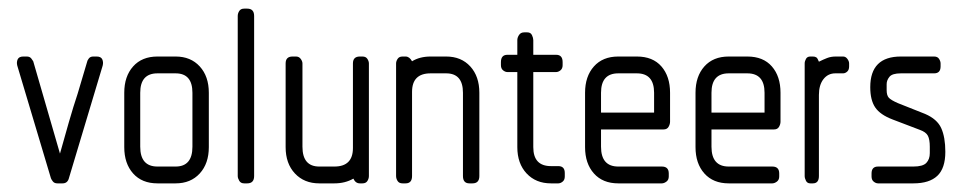

<svg xmlns="http://www.w3.org/2000/svg" viewBox="-20 -425 2235 445"><path d="M140 -13Q137 0 125 0H113Q106 0 102.5 -4.5Q99 -9 98 -12L20 -273Q18 -281 21 -287.5Q24 -294 34 -294H42Q49 -294 52.5 -289.5Q56 -285 57 -283L119 -69Q129 -105 139.5 -141.5Q150 -178 160 -208L182 -282Q182 -284 185.5 -289Q189 -294 196 -294H204Q214 -294 217 -287.5Q220 -281 218 -273Z M387 0H345Q309 0 288.5 -23Q268 -46 268 -84V-210Q268 -248 288.5 -271Q309 -294 345 -294H387Q422 -294 443 -271Q464 -248 464 -210V-84Q464 -46 443 -23Q422 0 387 0ZM426 -210Q426 -255 387 -255H345Q305 -255 305 -210V-85Q305 -39 345 -39H387Q426 -39 426 -85Z M553 0H546Q538 0 534.5 -6Q531 -12 531 -17V-388Q531 -394 534.5 -399.5Q538 -405 546 -405H553Q569 -405 569 -388V-17Q569 0 553 0Z M820 0H814Q804 0 799 -11Q780 0 755 0H720Q685 0 663.5 -23Q642 -46 642 -84V-278Q642 -294 658 -294H666Q673 -294 677 -288.5Q681 -283 681 -278V-85Q681 -39 720 -39H755Q798 -39 798 -82V-278Q798 -294 814 -294H820Q828 -294 831.5 -288.5Q835 -283 835 -278V-17Q835 -11 831.5 -5.5Q828 0 820 0Z M1075 0H1068Q1053 0 1053 -17V-210Q1053 -255 1014 -255H978Q935 -255 935 -212V-17Q935 0 920 0H913Q905 0 901.5 -5.5Q898 -11 898 -17V-278Q898 -283 901.5 -288.5Q905 -294 913 -294H920Q929 -294 935 -283Q953 -294 978 -294H1014Q1049 -294 1070 -271Q1091 -248 1091 -210V-17Q1091 0 1075 0Z M1274 0H1257Q1222 0 1200.5 -23Q1179 -46 1179 -84V-258H1156Q1151 -258 1146 -262Q1141 -266 1141 -274V-281Q1141 -298 1156 -298H1179V-332Q1179 -338 1183 -344Q1187 -350 1195 -350H1202Q1210 -350 1213 -343.5Q1216 -337 1216 -332V-298H1269Q1284 -298 1284 -281V-274Q1284 -266 1279 -262Q1274 -258 1269 -258H1216V-84Q1216 -40 1257 -40H1274Q1289 -40 1289 -24V-16Q1289 -8 1284 -4Q1279 0 1274 0Z M1518 -125H1373V-85Q1373 -39 1413 -39H1514Q1530 -39 1530 -23V-16Q1530 -8 1524.5 -4Q1519 0 1514 0H1413Q1377 0 1356.5 -23Q1336 -46 1336 -84V-210Q1336 -248 1356.5 -271Q1377 -294 1413 -294H1456Q1493 -294 1513 -271Q1533 -248 1533 -210V-143Q1533 -137 1529.5 -131Q1526 -125 1518 -125ZM1496 -210Q1496 -255 1456 -255H1413Q1373 -255 1373 -210V-164H1496Z M1774 -125H1629V-85Q1629 -39 1669 -39H1770Q1786 -39 1786 -23V-16Q1786 -8 1780.5 -4Q1775 0 1770 0H1669Q1633 0 1612.5 -23Q1592 -46 1592 -84V-210Q1592 -248 1612.5 -271Q1633 -294 1669 -294H1712Q1749 -294 1769 -271Q1789 -248 1789 -210V-143Q1789 -137 1785.5 -131Q1782 -125 1774 -125ZM1752 -210Q1752 -255 1712 -255H1669Q1629 -255 1629 -210V-164H1752Z M1934 -255H1916Q1899 -255 1888.5 -241.5Q1878 -228 1878 -205V-17Q1878 0 1864 0H1858Q1851 0 1848 -6Q1845 -12 1845 -17V-278Q1845 -283 1848 -288.5Q1851 -294 1858 -294H1864Q1869 -294 1872 -292Q1875 -290 1878 -282Q1888 -287 1897 -290.5Q1906 -294 1917 -294H1934Q1940 -294 1944 -288.5Q1948 -283 1948 -278V-271Q1948 -263 1943.5 -259Q1939 -255 1934 -255Z M2097 0H2015Q2010 0 2005 -4Q2000 -8 2000 -16V-23Q2000 -39 2015 -39H2097Q2119 -39 2127 -47.5Q2135 -56 2135 -70V-85Q2135 -102 2130.5 -110.5Q2126 -119 2112 -124L2049 -148Q2020 -159 2008.5 -176Q1997 -193 1997 -223Q1997 -294 2068 -294H2145Q2153 -294 2156.5 -288.5Q2160 -283 2160 -278V-271Q2160 -255 2145 -255H2068Q2048 -255 2041.5 -247Q2035 -239 2035 -230V-216Q2035 -204 2040 -198.5Q2045 -193 2061 -186L2124 -161Q2152 -149 2161.5 -128Q2171 -107 2171 -73Q2171 -35 2152.5 -17.5Q2134 0 2097 0Z"/></svg>

Font: Chathura
Style: Bold
Weight: 700
Designer: Appaji Ambarisha Darbha
Foundry: Aditya Fonts
Version: Version 1.001 2016